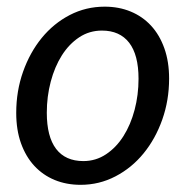

<svg xmlns="http://www.w3.org/2000/svg" viewBox="-20 -534 542 562"><path d="M224 -62.5Q260.5 -62.5 290.5 -82.5Q320.5 -102.5 341.5 -135.8Q362.5 -169 374 -212.5Q385.5 -256 385.5 -303.5Q385.5 -373.5 358 -409Q330.5 -444.5 278.5 -444.5Q241.5 -444.5 211.8 -424.8Q182 -405 161 -371.8Q140 -338.5 128.5 -295Q117 -251.5 117 -204Q117 -134 144.2 -98.2Q171.5 -62.5 224 -62.5ZM216 7Q174.5 7 140 -7.2Q105.5 -21.5 80.5 -48.5Q55.5 -75.5 41.5 -114.5Q27.5 -153.5 27.5 -203.5Q27.5 -267.5 47.5 -324Q67.5 -380.5 102.2 -423Q137 -465.5 184.2 -490Q231.5 -514.5 286.5 -514.5Q328 -514.5 362.5 -500.2Q397 -486 422 -459Q447 -432 461 -392.8Q475 -353.5 475 -304Q475 -240.5 455 -184Q435 -127.5 400.2 -85Q365.5 -42.5 318 -17.8Q270.5 7 216 7Z"/></svg>

Font: LatoHex
Style: Italic
Weight: 400
Italic angle: -7°
Designer: Lukasz Dziedzic
Foundry: tyPoland Lukasz Dziedzic
Version: Version 1.104; Western+Polish opensource